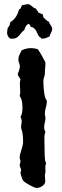

<svg xmlns="http://www.w3.org/2000/svg" viewBox="-20 -926 304 938"><path d="M209 -431.2Q209 -416 204.1 -400.9Q199.2 -385.7 199.2 -370.1Q199.2 -364.7 200.7 -359.6Q202.1 -354.5 202.1 -349.1Q202.1 -338.4 199 -327.4Q195.8 -316.4 195.8 -305.2Q195.8 -298.3 197.5 -292.2Q199.2 -286.1 202.1 -279.8Q196.8 -270.5 196.8 -257.8Q196.8 -236.8 197.5 -215.3Q198.2 -193.8 198.2 -171.9Q198.2 -160.6 199.5 -149.2Q200.7 -137.7 205.1 -127.9Q200.7 -118.2 201.4 -107.4Q202.1 -96.7 202.1 -85.9Q202.1 -82 200.7 -78.4Q199.2 -74.7 199.2 -69.8Q199.2 -62.5 200.2 -55.4Q201.2 -48.3 201.2 -41Q201.2 -33.7 197 -27.6Q192.9 -21.5 186.8 -17.1Q180.7 -12.7 173.1 -10.3Q165.5 -7.8 159.2 -7.8Q154.3 -7.8 144.3 -12Q134.3 -16.1 123.8 -22Q113.3 -27.8 104.5 -33.9Q95.7 -40 92.8 -43.9Q91.3 -45.9 89.1 -51.3Q86.9 -56.6 85 -63Q83 -69.3 81.5 -75Q80.1 -80.6 80.1 -83Q80.1 -85.9 81.5 -88.4Q83 -90.8 83 -94.2Q83 -101.1 79.6 -106.9Q76.2 -112.8 76.2 -118.2Q76.2 -123.5 78.1 -128.2Q80.1 -132.8 80.1 -138.2Q80.1 -142.6 78.1 -146.5Q76.2 -150.4 76.2 -155.8Q76.2 -165 78.9 -174.6Q81.5 -184.1 84.5 -193.8Q87.4 -203.6 90.1 -213.6Q92.8 -223.6 92.8 -233.9Q92.8 -245.1 92 -256.8Q91.3 -268.6 88.9 -279.8Q87.9 -286.6 85.4 -292.5Q83 -298.3 83 -306.2Q83 -313 84.5 -319.6Q85.9 -326.2 85.9 -333Q85.9 -345.2 80.1 -354Q85.9 -363.8 87.9 -376.2Q89.8 -388.7 89.8 -399.9Q89.8 -413.6 87.2 -429.7Q84.5 -445.8 76.2 -457Q80.1 -472.2 78.6 -487.1Q77.1 -502 77.1 -517.1Q77.1 -526.9 80.1 -538.1Q79.1 -541.5 76.9 -544.4Q74.7 -547.4 72.5 -550.3Q70.3 -553.2 68.6 -556.6Q66.9 -560.1 66.9 -564Q66.9 -565.4 68.6 -569.3Q70.3 -573.2 72 -578.6Q73.7 -584 75.4 -589.8Q77.1 -595.7 77.1 -601.1Q77.1 -609.9 73.5 -617.7Q69.8 -625.5 69.8 -633.8Q69.8 -647.5 75 -658.2Q80.1 -668.9 85.9 -680.2Q108.4 -690.9 130.9 -690.9Q139.2 -690.9 147.5 -689.7Q155.8 -688.5 164.1 -686Q166 -684.6 172.1 -674.8Q178.2 -665 184.8 -653.3Q191.4 -641.6 196.8 -631.3Q202.1 -621.1 202.1 -619.1Q202.1 -606.4 200.7 -594Q199.2 -581.5 199.2 -568.8Q199.2 -558.6 195.6 -549.1Q191.9 -539.6 191.9 -529.8Q191.9 -522.9 192.4 -512.9Q192.9 -502.9 193.8 -491.9Q194.8 -481 196.3 -470.7Q197.8 -460.4 199.2 -454.1Q199.7 -451.7 201.2 -448.5Q202.6 -445.3 204.3 -441.9Q206.1 -438.5 207.5 -435.5Q209 -432.6 209 -431.2ZM234.9 -783.7Q234.9 -778.8 233.2 -774.4Q231.4 -770 229.2 -765.9Q227.1 -761.7 225.1 -757.3Q223.1 -752.9 222.7 -748Q212.9 -744.1 205.1 -740.5Q197.3 -736.8 187 -737.8H180.7Q181.2 -739.7 179.9 -741.2Q178.7 -742.7 177.2 -743.7Q175.8 -744.6 173.8 -745.6Q171.9 -746.6 170.9 -748Q166.5 -752.9 163.8 -760.3Q161.1 -767.6 157 -774.9Q152.8 -782.2 146.7 -787.8Q140.6 -793.5 129.9 -794.9Q129.9 -800.3 126.7 -802.7Q123.5 -805.2 121.6 -810.1Q111.3 -806.6 106.2 -797.6Q101.1 -788.6 98.6 -778.8Q89.8 -772.9 84.5 -765.9Q79.1 -758.8 73.2 -752.2Q67.4 -745.6 59.6 -741.2Q51.8 -736.8 38.6 -736.8Q35.6 -736.8 33.4 -737.3Q31.2 -737.8 28.8 -737.8Q22 -743.7 18.3 -750.7Q14.6 -757.8 14.6 -766.6Q14.6 -772.9 15.9 -779.3Q17.1 -785.6 18.6 -792Q24.9 -795.9 27.1 -803.5Q29.3 -811 30.8 -817.9Q47.9 -828.6 58.1 -844.5Q68.4 -860.4 72.8 -879.9Q76.7 -880.4 78.6 -882.8Q80.6 -885.3 82 -888.4Q83.5 -891.6 84.5 -894.8Q85.4 -897.9 87.9 -899.9Q88.4 -900.4 92.8 -901.4Q97.2 -902.3 102.1 -903.3Q106.9 -904.3 111.1 -905Q115.2 -905.8 115.7 -905.8Q121.6 -905.8 126.2 -902.8Q130.9 -899.9 135.3 -896Q139.6 -892.1 144.3 -888.7Q148.9 -885.3 154.8 -884.8Q157.2 -878.9 161.9 -874.3Q166.5 -869.6 168 -863.8Q173.8 -863.8 178.2 -860.4Q182.6 -856.9 189 -856.9V-855Q188 -851.6 190.2 -849.9Q192.4 -848.1 190.9 -842.8Q196.8 -835.9 203.6 -829.8Q210.4 -823.7 218.8 -819.8Q220.2 -814.9 222.9 -810.5Q225.6 -806.2 228.3 -802Q231 -797.9 232.9 -793.5Q234.9 -789.1 234.9 -783.7Z"/></svg>

Font: Margarine
Style: Regular
Weight: 400
Designer: Astigmatic (AOETI)
Foundry: Astigmatic (AOETI)
Version: Version 1.000